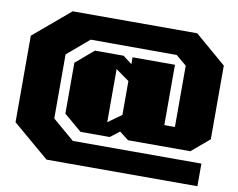

<svg xmlns="http://www.w3.org/2000/svg" viewBox="-94 -864 1463 1178"><g transform="rotate(10 638.0 -275.0)"><path d="M266 187 39 -6V-545L266 -737H1042L1237 -570V-111L1126 -17H738L681 -61L624 -17H442L331 -111V-428L442 -523H621L677 -480V-523H941V-147H1007V-529L941 -584L405 -585L269 -469V-70L405 46H1206V187ZM593 -104 677 -164V-375L593 -435Z"/></g></svg>

Font: Tomorrow ExtraBold
Style: Regular
Weight: 800
Designer: Tony de Marco, Monica Rizzolli
Foundry: Just in Type
Version: Version 2.002